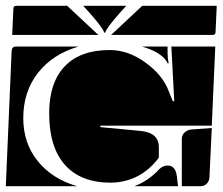

<svg xmlns="http://www.w3.org/2000/svg" viewBox="-20 -650 765 660"><path d="M0 -10 20 -475Q21 -490 35 -490H250Q161 -464 110.5 -399.5Q60 -335 60 -244Q60 -158 109.5 -96.5Q159 -35 245 -10ZM605 -10V-173Q605 -186 615 -195Q625 -204 639 -205L708 -210L700 -40Q699 -27 690.5 -18.5Q682 -10 670 -10ZM442 -10Q490 -28 527 -68Q540 -81 556 -81Q584 -81 588 -43L592 -10ZM149 -260Q149 -366 202.5 -422Q256 -478 357 -478Q421 -478 480 -435Q539 -392 559 -339L574 -302H579L569 -490H720L708 -218H325V-213L463 -200Q526 -194 526 -144V-108Q463 -24 361 -22Q258 -22 203.5 -83Q149 -144 149 -260ZM468 -490H556V-467Q556 -449 560 -433L556 -432Q554 -439 546 -448Q523 -474 468 -490ZM22 -530 26 -620Q26 -630 36 -630H211L318 -530ZM362 -530 469 -630H725L721 -540Q721 -530 711 -530ZM266 -630H414L394 -608Q345 -553 342 -538H338Q335 -553 286 -608Z"/></svg>

Font: PrimecolorB
Style: Medium
Weight: 500
Designer: gluk
Foundry: gluk
Version: Version 0.672